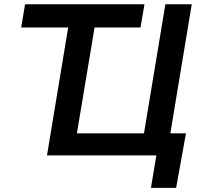

<svg xmlns="http://www.w3.org/2000/svg" viewBox="-20 -748 963 924"><path d="M82 -615.7 100.6 -727.5H675.3L656.2 -615.7H435.1L350.1 -106.4H672.9L775.9 -727.5H902.8L799.8 -106.4H875L827.6 156.2H706.5L732.4 0H206.1L308.1 -615.7Z"/></svg>

Font: Inter Display SemiBold
Style: Italic
Weight: 600
Italic angle: -9.39999°
Designer: Rasmus Andersson
Foundry: rsms
Version: Version 4.000;git-a52131595